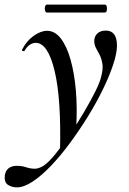

<svg xmlns="http://www.w3.org/2000/svg" viewBox="-89 -528 558 829"><path d="M-16 281Q-39 281 -55.5 269.5Q-72 258 -68 227Q-60 188 -16 188Q5 188 23 194Q41 200 59.5 200.5Q78 201 100 187Q122 172 151.5 135.5Q181 99 213 52Q245 5 273.5 -43.5Q302 -92 322.5 -133Q343 -174 348 -198Q357 -231 353 -253.5Q349 -276 341 -291.5Q333 -307 325.5 -320.5Q318 -334 318 -351Q318 -371 331.5 -383.5Q345 -396 368 -396Q392 -396 404 -379.5Q416 -363 416 -331Q416 -298 399.5 -248.5Q383 -199 355 -141.5Q327 -84 290.5 -25Q254 34 213.5 89Q173 144 131.5 187.5Q90 231 52 256Q14 281 -16 281ZM170 128Q176 -99 147 -221Q118 -343 65 -343Q52 -343 39.5 -334.5Q27 -326 18 -310Q16 -306 10.5 -307.5Q5 -309 6 -313Q25 -351 56 -373Q87 -395 114 -395Q148 -395 173.5 -362Q199 -329 215.5 -271Q232 -213 238.5 -138Q245 -63 240 23ZM113 -474Q108 -474 105.5 -482.5Q103 -491 105.5 -499.5Q108 -508 113 -508H364Q370 -508 372 -499.5Q374 -491 372 -482.5Q370 -474 364 -474Z"/></svg>

Font: Cormorant SemiBold
Style: Italic
Weight: 600
Italic angle: -10°
Designer: Christian Thalmann (Catharsis Fonts)
Foundry: Catharsis Fonts
Version: Version 4.000